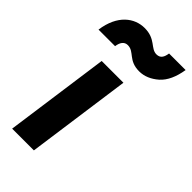

<svg xmlns="http://www.w3.org/2000/svg" viewBox="-288 -876 943 943"><g transform="rotate(45 183.5 -405.0)"><path d="M248 -640C283 -640 316 -654 347 -681C377 -708 396 -750 405 -806H290C286 -779 277 -759 249 -759C208 -759 194 -810 117 -810C47 -810 -22 -760 -38 -644H77C81 -672 93 -692 118 -692C164 -692 172 -640 248 -640ZM157 0 233 -546H82L6 0Z"/></g></svg>

Font: Plus Jakarta Sans ExtraBold
Style: Italic
Weight: 800
Italic angle: -8°
Designer: Gumpita Rahayu
Foundry: Tokotype
Version: Version 2.071;gftools[0.9.30]